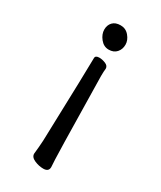

<svg xmlns="http://www.w3.org/2000/svg" viewBox="-187 -583 724 864"><g transform="rotate(30 175.0 -150.5)"><path d="M193 216Q170 216 147 206Q124 196 124 178Q128 142 130 107Q142 -279 142 -329Q142 -343 163 -343Q178 -343 195 -336Q212 -329 212 -314Q210 -300 210 -275Q217 166 221 192Q221 216 193 216ZM118 -464Q118 -487 132 -502Q146 -517 173 -517Q200 -517 217.5 -496Q235 -475 235 -452Q235 -428 220.5 -411.5Q206 -395 180 -395Q154 -395 136 -417.5Q118 -440 118 -464Z"/></g></svg>

Font: LXGW WenKai Medium
Style: Regular
Weight: 500
Designer: LXGW / Fontworks Inc.
Foundry: LXGW / Fontworks Inc.
Version: Version 1.501; October 10, 2024